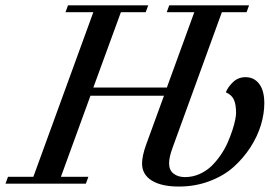

<svg xmlns="http://www.w3.org/2000/svg" viewBox="-60 -683 1003 714"><path d="M-39.6 0 -30.3 -25.4H64L287.1 -637.7H183.6L192.9 -663.1H491.2L481.9 -637.7H389.6L287.1 -357.4H560.5L662.6 -637.7H560.1L569.3 -663.1H866.2L856.9 -637.7H765.1L582 -134.3Q568.8 -98.6 568.8 -75.7Q568.8 -50.3 585.4 -37.4Q602.1 -24.4 627.9 -24.4Q656.2 -24.4 681.6 -35.6Q707 -46.9 725.8 -64.9Q744.6 -83 760.5 -106.2Q776.4 -129.4 786.6 -152.8Q796.9 -176.3 804.2 -198.7Q811.5 -221.2 814.7 -237.5Q817.9 -253.9 817.9 -262.7Q817.9 -294.4 809.8 -312.3Q801.8 -330.1 779.8 -339.8Q788.1 -360.4 807.1 -378.2Q826.2 -396 853 -396Q885.3 -396 904.1 -370.8Q922.9 -345.7 922.9 -299.3Q922.9 -260.3 910.4 -218.5Q897.9 -176.8 871.6 -135.7Q845.2 -94.7 808.6 -62Q772 -29.3 719 -9.3Q666 10.7 605 10.7Q540 10.7 504.2 -11.7Q468.3 -34.2 468.3 -74.7Q468.3 -103 483.4 -145L549.8 -327.1H276.4L166.5 -25.4H268.6L259.3 0Z"/></svg>

Font: Elstob 18pt Medium
Style: Italic
Weight: 500
Italic angle: -20°
Designer: Peter S. Baker
Version: Version 1.015